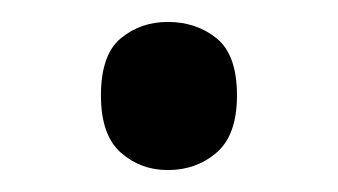

<svg xmlns="http://www.w3.org/2000/svg" viewBox="-20 -141 308 175"><path d="M72 -54Q72 -91 90 -106Q108 -121 133 -121Q159 -121 177.5 -106Q196 -91 196 -54Q196 -18 177.5 -2Q159 14 133 14Q108 14 90 -2Q72 -18 72 -54Z"/></svg>

Font: sinhala25
Style: Book
Weight: 400
Designer: Jelle Bosma - Monotype Design Team
Foundry: Monotype Imaging Inc.
Version: Version 2.003